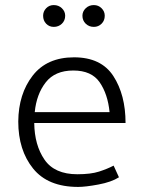

<svg xmlns="http://www.w3.org/2000/svg" viewBox="-20 -724 562 757"><path d="M350 -704Q368 -704 380.5 -691.5Q393 -679 393 -662Q393 -643 380.5 -630.5Q368 -618 350 -618Q331 -618 318 -630.5Q305 -643 305 -662Q305 -679 318 -691.5Q331 -704 350 -704ZM192 -704Q211 -704 224 -691.5Q237 -679 237 -662Q237 -643 224 -630.5Q211 -618 192 -618Q174 -618 162 -630.5Q150 -643 150 -662Q150 -679 162 -691.5Q174 -704 192 -704ZM475 -239H115Q116 -152 155.5 -94.5Q195 -37 285 -37Q338 -37 370.5 -47.5Q403 -58 428 -71L449 -25Q419 -6 368 3.5Q317 13 288 13Q169 13 110.5 -59.5Q52 -132 52 -245Q53 -354 109 -426Q165 -498 272 -498Q379 -498 427 -424Q475 -350 475 -239ZM412 -282Q405 -353 373 -399.5Q341 -446 269 -446Q197 -446 160.5 -399.5Q124 -353 117 -282Z"/></svg>

Font: Palanquin Light
Style: Regular
Weight: 300
Designer: Pria Ravichandran
Version: Version 1.0.4